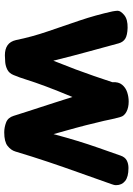

<svg xmlns="http://www.w3.org/2000/svg" viewBox="116 -714 613 884"><g transform="rotate(90 422.0 -271.5)"><path d="M589 15Q566 15 543.5 6.5Q521 -2 513 -28Q502 -63 492 -94Q482 -125 472 -155.5Q462 -186 451 -220.5Q440 -255 426 -299Q396 -227 377 -176Q358 -125 347 -89.5Q336 -54 325 -28Q317 -8 300.5 0.5Q284 9 265.5 10.5Q247 12 234 12Q205 12 187.5 -0.5Q170 -13 164 -39Q149 -113 124 -185.5Q99 -258 74 -332Q49 -406 32 -483Q31 -491 30 -495.5Q29 -500 29 -507Q29 -521 49 -537.5Q69 -554 108 -553Q141 -552 157 -542.5Q173 -533 179 -512Q190 -472 199 -438.5Q208 -405 217 -372.5Q226 -340 236 -301.5Q246 -263 259 -211Q283 -271 299.5 -315Q316 -359 329.5 -398.5Q343 -438 358 -483Q356 -511 369.5 -527.5Q383 -544 404 -551Q425 -558 447 -558Q475 -558 494.5 -547.5Q514 -537 518 -520Q526 -493 530.5 -469.5Q535 -446 543 -415Q550 -385 556 -361.5Q562 -338 568 -316Q574 -294 581 -269Q588 -244 597 -212Q614 -275 628.5 -322.5Q643 -370 659.5 -417Q676 -464 696 -521Q703 -541 718 -549Q733 -557 753 -557Q794 -557 813 -541.5Q832 -526 832 -500Q832 -494 830.5 -489Q829 -484 827 -478Q800 -401 774.5 -330Q749 -259 725 -187.5Q701 -116 677 -36Q671 -16 651.5 -0.5Q632 15 589 15Z"/></g></svg>

Font: Playpen Sans Arabic
Style: Bold
Weight: 700
Version: Version 2.000